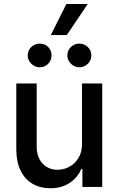

<svg xmlns="http://www.w3.org/2000/svg" viewBox="-20 -958 607 984"><path d="M400.4 -530.3H503.9V0H402.3V-91.8H396.5Q377.4 -47.4 336.4 -20.3Q295.4 6.8 238.3 6.8Q186.5 6.8 147 -16.1Q107.4 -39.1 85.4 -84Q63.5 -128.9 63.5 -193.4V-530.3H168V-206.1Q168 -170.4 181.6 -143.6Q195.3 -116.7 219.5 -102.3Q243.7 -87.9 275.4 -87.9Q305.7 -87.9 334.5 -102.8Q363.3 -117.7 381.8 -147.7Q400.4 -177.7 400.4 -220.7ZM122.1 -673.8Q122.1 -690.4 130.4 -704.3Q138.7 -718.3 152.8 -726.3Q167 -734.4 183.6 -734.4Q210 -734.4 227.1 -717Q244.1 -699.7 244.1 -673.8Q244.1 -657.7 236.3 -643.8Q228.5 -629.9 214.6 -621.6Q200.7 -613.3 183.6 -613.3Q167.5 -613.3 153.3 -621.6Q139.2 -629.9 130.6 -644Q122.1 -658.2 122.1 -673.8ZM325.2 -673.8Q325.2 -690.4 333.5 -704.3Q341.8 -718.3 356 -726.3Q370.1 -734.4 386.7 -734.4Q412.6 -734.4 430.4 -716.8Q448.2 -699.2 448.2 -673.8Q448.2 -657.7 439.9 -643.8Q431.6 -629.9 417.5 -621.6Q403.3 -613.3 386.7 -613.3Q370.6 -613.3 356.4 -621.6Q342.3 -629.9 333.7 -644Q325.2 -658.2 325.2 -673.8ZM320.3 -937.5H429.7L322.3 -778.3H240.2Z"/></svg>

Font: Pretendard JP Medium
Style: Regular
Weight: 500
Designer: Base glyphs from Inter by Rasmus Andersson; Hangeul glyphs from Noto Sans CJK(Source Han Sans) by Jang Soo-young and Kan
Foundry: Kil Hyung-jin
Version: Version 1.309